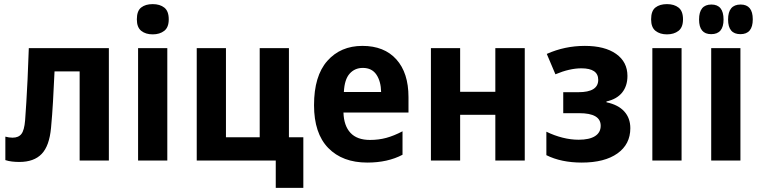

<svg xmlns="http://www.w3.org/2000/svg" viewBox="-20 -780 3687 933"><path d="M74 7Q56 7 38.5 5Q21 3 6 -2V-116Q24 -111 41 -111Q70 -111 84 -129Q98 -147 102 -195Q105 -236 108 -284Q111 -332 114 -395Q117 -458 120 -546H509V0H367V-433H245Q241 -349 237.5 -286Q234 -223 228 -159Q220 -71 182.5 -32Q145 7 74 7Z M722 -613Q688 -613 666.5 -630Q645 -647 645 -686Q645 -727 666 -743.5Q687 -760 722 -760Q757 -760 778.5 -743Q800 -726 800 -686Q800 -647 778 -630Q756 -613 722 -613ZM651 0V-546H793V0Z M1320 133V0H936V-546H1078V-113H1242V-546H1384V-113H1454V133Z M1765 10Q1644 10 1575 -61Q1506 -132 1506 -269Q1506 -411 1570.5 -484Q1635 -557 1741 -557Q1847 -557 1906 -491.5Q1965 -426 1965 -308V-233H1649Q1651 -169 1683 -134.5Q1715 -100 1778 -100Q1820 -100 1857 -110Q1894 -120 1936 -142V-28Q1864 10 1765 10ZM1651 -333H1832Q1831 -385 1809 -417.5Q1787 -450 1743 -450Q1704 -450 1679 -422Q1654 -394 1651 -333Z M2074 0V-546H2216V-334H2387V-546H2530V0H2387V-222H2216V0Z M2807 10Q2707 10 2635 -26V-140Q2674 -121 2714 -111Q2754 -101 2792 -101Q2844 -101 2871.5 -118.5Q2899 -136 2899 -169Q2899 -230 2795 -230H2717V-332H2791Q2887 -332 2887 -392Q2887 -448 2805 -448Q2748 -448 2679 -419L2637 -518Q2724 -557 2822 -557Q2919 -557 2974 -518Q3029 -479 3029 -411Q3029 -362 3003 -330Q2977 -298 2927 -287V-283Q2984 -271 3013.5 -238.5Q3043 -206 3043 -157Q3043 -79 2980.5 -34.5Q2918 10 2807 10Z M3221 -613Q3187 -613 3165.5 -630Q3144 -647 3144 -686Q3144 -727 3165 -743.5Q3186 -760 3221 -760Q3256 -760 3277.5 -743Q3299 -726 3299 -686Q3299 -647 3277 -630Q3255 -613 3221 -613ZM3150 0V-546H3292V0Z M3436 -614Q3377 -614 3377 -685Q3377 -758 3437 -758Q3496 -758 3496 -685Q3496 -614 3436 -614ZM3578 -614Q3518 -614 3518 -685Q3518 -758 3579 -758Q3638 -758 3638 -686Q3638 -614 3578 -614ZM3436 0V-546H3578V0Z"/></svg>

Font: Noto Sans SemiCondensed
Style: Bold
Weight: 700
Width: 4
Designer: Monotype Design Team
Foundry: Monotype Imaging Inc.
Version: Version 2.013; ttfautohint (v1.8.4.7-5d5b)